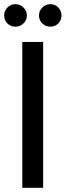

<svg xmlns="http://www.w3.org/2000/svg" viewBox="-42 -901 315 921"><path d="M65 0V-700H165V0ZM32 -773Q9 -773 -6.5 -788.5Q-22 -804 -22 -827Q-22 -849 -6.5 -865Q9 -881 32 -881Q54 -881 70.5 -865Q87 -849 87 -827Q87 -804 70.5 -788.5Q54 -773 32 -773ZM200 -773Q177 -773 161 -788.5Q145 -804 145 -827Q145 -849 161 -865Q177 -881 200 -881Q222 -881 237.5 -865Q253 -849 253 -827Q253 -804 237.5 -788.5Q222 -773 200 -773Z"/></svg>

Font: DM Sans 28pt Medium
Style: Regular
Weight: 500
Version: Version 4.004;gftools[0.9.30]